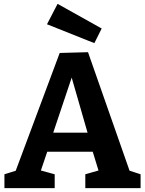

<svg xmlns="http://www.w3.org/2000/svg" viewBox="-20 -977 753 997"><path d="M661 -67 624 -100 710 -72V0H423V-72L510 -97L496 -77L456 -207L478 -189H214L231 -206L188 -79L184 -94L264 -72V0H3V-72L86 -98L54 -70L290 -702L437 -706ZM250 -269 240 -288H455L441 -266L337 -627H370ZM470 -753 224 -851 279 -957 508 -829Z"/></svg>

Font: Bitter Thin
Style: Bold
Weight: 700
Version: Version 3.021